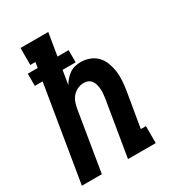

<svg xmlns="http://www.w3.org/2000/svg" viewBox="-178 -838 855 941"><g transform="rotate(-30 250.0 -367.5)"><path d="M7 0 96 -539H52V-608H108L113 -639H84V-735H241L220 -608H283V-539H209L196 -460Q204 -474 215.5 -487.5Q227 -501 241 -510.5Q255 -520 271.5 -524Q288 -528 304 -528Q330 -528 354 -519Q378 -510 395 -492Q412 -474 421 -450.5Q430 -427 433.5 -402Q437 -377 435.5 -350.5Q434 -324 430 -298L396 -96H425V0H268L320 -313Q322 -326 323 -339.5Q324 -353 323 -365.5Q322 -378 319 -390Q316 -402 309 -412Q302 -422 290.5 -427Q279 -432 266 -432Q249 -432 232 -424.5Q215 -417 203 -403.5Q191 -390 185 -373.5Q179 -357 176 -340L120 0Z"/></g></svg>

Font: Iosevka Gothic
Style: Bold Italic
Weight: 700
Italic angle: -9°
Monospace: yes
Designer: Belleve Invis
Foundry: Belleve Invis
Version: Version 15.5.1; ttfautohint (v1.8.4)